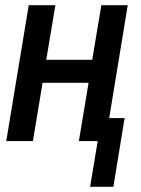

<svg xmlns="http://www.w3.org/2000/svg" viewBox="-20 -540 540 735"><path d="M325 175 354 0H282L319 -223H143L106 0H4L90 -520H192L157 -311H333L368 -520H469L398 -88H457L414 175Z"/></svg>

Font: Iosevka SS04 Semibold Oblique
Style: Regular
Weight: 600
Italic angle: -9°
Monospace: yes
Designer: Belleve Invis
Foundry: Belleve Invis
Version: Version 19.0.0; ttfautohint (v1.8.4)